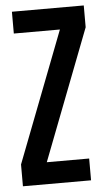

<svg xmlns="http://www.w3.org/2000/svg" viewBox="-52 -737 427 772"><g transform="rotate(-5 162.0 -351.5)"><path d="M9 -88V0H284V-88H113L316 -615V-703H26V-615H212Z"/></g></svg>

Font: Modon Arabic
Style: Bold
Weight: 700
Designer: Ahmedzaza
Foundry: Ahmedzaza
Version: Version 2.010